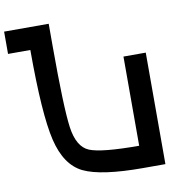

<svg xmlns="http://www.w3.org/2000/svg" viewBox="-92 -967 1060 1060"><g transform="rotate(-10 437.5 -437.5)"><path d="M625 -625H750V0H625Q390.6 0 293 -46.9Q195.3 -93.8 160.2 -242.2Q125 -390.6 125 -750H0V-875H250V-750Q250 -406.2 265.6 -293Q281.2 -179.7 347.7 -152.3Q414.1 -125 625 -125Z"/></g></svg>

Font: CraftyPE
Style: Regular
Weight: 400
Designer: Erek Butcher
Foundry: Haunted Coop
Version: Version 0.018;April 4, 2024;FontCreator 15.0.0.2962 64-bit